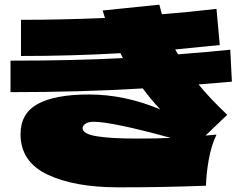

<svg xmlns="http://www.w3.org/2000/svg" viewBox="-20 -800 1040 823"><path d="M954 -308 861 -219Q891 -221 908 -223Q886 -177 875 -116.5Q864 -56 863 -4Q688 3 489 3Q298 3 183 -52Q68 -107 68 -225Q68 -314 142 -354.5Q216 -395 361 -395Q515 -395 667 -331Q625 -376 592 -421Q327 -405 25 -405V-540Q299 -540 507 -551Q499 -565 496 -572Q288 -560 70 -560V-715Q243 -715 430 -723Q428 -729 420 -755L663 -780Q667 -763 674 -739Q780 -747 908 -762L922 -607Q857 -600 731 -588L743 -567Q894 -579 967 -587L974 -450L831 -438Q881 -377 954 -308ZM712 -209Q460 -278 381 -278Q358 -278 346 -269.5Q334 -261 334 -251Q334 -226 394 -216Q454 -206 569 -206Q658 -206 712 -209Z"/></svg>

Font: Mantou Sans
Style: Regular
Weight: 400
Designer: Mant0u / artakana
Foundry: Mant0u / artakana
Version: Version 1.001;October 22, 2023;FontCreator 14.0.0.2901 64-bi